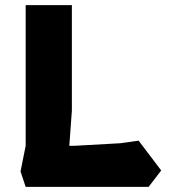

<svg xmlns="http://www.w3.org/2000/svg" viewBox="-20 -728 658 748"><path d="M80 0 60 -60 80 -160V-708H260V-297L250 -160H270L449 -170L520 -180L608 -64L559 0Z"/></svg>

Font: Rowdies
Style: Regular
Weight: 400
Designer: Jaikishan Patel
Version: Version 1.000; ttfautohint (v1.8.3)